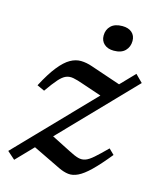

<svg xmlns="http://www.w3.org/2000/svg" viewBox="-106 -756 704 844"><g transform="rotate(15 246.5 -333.5)"><path d="M3.5 -19 460 -492 493 -459 38.5 12ZM87 -315.5 53 -331Q84 -390 110.8 -423.2Q137.5 -456.5 162 -470.2Q186.5 -484 211 -483.5Q235.5 -483 261.5 -474L424 -419L365.5 -347.5L244 -388.5Q216 -398.5 197.5 -402Q179 -405.5 163.8 -399.2Q148.5 -393 131 -373.2Q113.5 -353.5 87 -315.5ZM240 -3.5 102.5 -70 167.5 -137 265 -87.5Q290.5 -74 307.8 -69.2Q325 -64.5 340.8 -70Q356.5 -75.5 377.2 -93.8Q398 -112 431 -145L455 -121.5Q412.5 -69 382 -39.5Q351.5 -10 328 1.2Q304.5 12.5 283.8 10Q263 7.5 240 -3.5ZM337 -564.5Q309.5 -564.5 293.2 -579Q277 -593.5 277 -617.5Q277 -644.5 294.8 -661.8Q312.5 -679 346.5 -679Q374.5 -679 390.2 -665Q406 -651 406 -627Q406 -600 388.5 -582.2Q371 -564.5 337 -564.5Z"/></g></svg>

Font: Newsreader 11pt
Style: Italic
Weight: 400
Italic angle: -17°
Version: Version 1.003